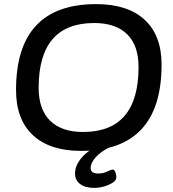

<svg xmlns="http://www.w3.org/2000/svg" viewBox="-20 -727 844 934"><path d="M374 7Q222 7 140 -69.5Q58 -146 58 -289Q58 -707 448 -707Q601 -707 683.5 -631Q766 -555 766 -413Q766 7 374 7ZM384 -85Q654 -85 654 -401Q654 -506 598.5 -560.5Q543 -615 438 -615Q168 -615 168 -300Q168 -194 224 -139.5Q280 -85 384 -85ZM439 187Q394 187 369.5 168Q345 149 345 117Q345 78 377 40.5Q409 3 458 -17L512 -10Q471 10 446 37.5Q421 65 421 90Q421 117 457 117Q483 117 501.5 107.5Q520 98 529 98Q537 98 541.5 111.5Q546 125 546 135Q546 150 528.5 161.5Q511 173 486.5 180Q462 187 439 187Z"/></svg>

Font: Asap Semi Expanded Semi Expanded Medium
Style: Italic
Weight: 500
Width: 6
Italic angle: -6°
Designer: Pablo Cosgaya
Foundry: Omnibus-Type
Version: Version 3.001; ttfautohint (v1.8.4.7-5d5b)